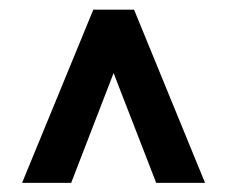

<svg xmlns="http://www.w3.org/2000/svg" viewBox="-20 -754 481 406"><path d="M220.2 -599.5 130.5 -367.3H26.7L177.3 -733.5H263.5L413.6 -367.3H310.3Z"/></svg>

Font: Vazir FD Medium
Style: Regular
Weight: 500
Foundry: DejaVu fonts team - Redesigned by Saber Rastikerdar
Version: Version 21.10;October 20, 2019;FontCreator 12.0.0.2547 64-bi